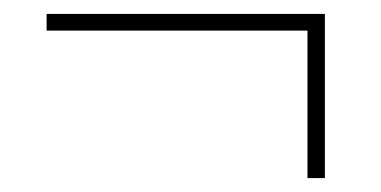

<svg xmlns="http://www.w3.org/2000/svg" viewBox="-20 -384 547 276"><path d="M447 -364V-128H422V-340H47V-364Z"/></svg>

Font: Noto Sans SemiCondensed Thin
Style: Regular
Weight: 100
Width: 4
Designer: Monotype Design Team
Foundry: Monotype Imaging Inc.
Version: Version 2.013; ttfautohint (v1.8.4.7-5d5b)